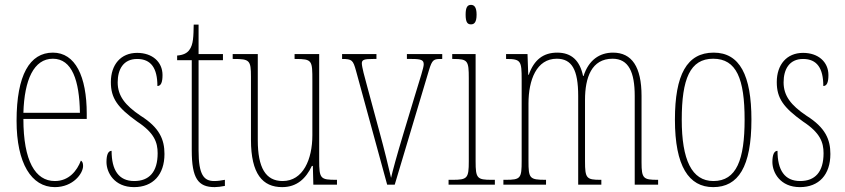

<svg xmlns="http://www.w3.org/2000/svg" viewBox="-20 -758 3467 788"><path d="M205 10C280 10 321 -46 321 -77C321 -90 317 -96 312 -99C296 -57 263 -15 205 -15C125 -15 76 -97 76 -270H336V-291C336 -445 289 -542 197 -542C102 -542 48 -450 48 -262C48 -88 109 10 205 10ZM308 -295H76C80 -431 119 -517 197 -517C276 -517 306 -427 308 -295Z M530 10C608 10 655 -41 655 -126C655 -185 635 -234 557 -283C493 -326 463 -365 463 -420C463 -473 486 -516 543 -516C600 -516 626 -478 626 -405C641 -405 647 -421 647 -450C647 -504 605 -541 543 -541C476 -541 435 -493 435 -421C435 -355 462 -317 543 -259C613 -213 627 -174 627 -129C627 -52 592 -15 531 -15C467 -15 438 -60 438 -139C425 -139 417 -125 417 -93C417 -50 449 10 530 10Z M861 10C872 10 888 8 903 5V-20C886 -17 875 -15 859 -15C817 -15 795 -40 795 -140V-511H895V-536H795V-657H775C774 -610 774 -575 757 -553C748 -540 732 -532 707 -530V-511H767V-141C767 -26 793 10 861 10Z M1138 10C1199 10 1236 -26 1260 -77H1264L1266 0H1363V-20H1361C1295 -20 1290 -24 1290 -101V-536H1189V-516H1192C1262 -516 1262 -510 1262 -426V-203C1262 -104 1224 -15 1140 -15C1070 -15 1038 -70 1038 -183V-536H935V-516H939C1004 -516 1010 -511 1010 -443V-184C1010 -44 1058 10 1138 10Z M1441 -468 1569 0H1600L1740 -468C1754 -515 1760 -516 1793 -516H1795V-536H1650V-516H1670C1710 -516 1719 -511 1719 -494C1719 -480 1705 -439 1682 -363L1637 -214C1608 -118 1591 -55 1585 -28C1576 -68 1555 -153 1539 -211L1486 -407C1477 -439 1465 -484 1465 -498C1465 -513 1475 -516 1511 -516H1525V-536H1384V-516C1425 -516 1429 -511 1441 -468Z M1913 -658C1926 -658 1936 -666 1936 -698C1936 -729 1926 -738 1913 -738C1899 -738 1891 -729 1891 -698C1891 -666 1899 -658 1913 -658ZM1821 0H2011V-20H1998C1938 -20 1932 -26 1932 -96V-536H1836V-516H1842C1900 -516 1904 -508 1904 -437V-96C1904 -26 1898 -20 1837 -20H1821Z M2046 0H2221V-20H2219C2153 -20 2149 -26 2149 -98V-333C2149 -430 2182 -517 2265 -517C2327 -517 2353 -472 2353 -364V0H2448V-20H2445C2387 -20 2381 -26 2381 -96V-348C2381 -440 2408 -517 2494 -517C2560 -517 2585 -462 2585 -364V0H2681V-20H2679C2621 -20 2613 -25 2613 -91V-364C2613 -484 2573 -542 2496 -542C2441 -542 2396 -512 2375 -446H2373C2360 -509 2326 -542 2267 -542C2210 -542 2172 -513 2150 -451H2148L2145 -536H2057V-516H2059C2118 -516 2121 -507 2121 -432V-98C2121 -26 2117 -20 2055 -20H2046Z M2907 10C3010 10 3064 -73 3064 -267C3064 -449 3016 -542 2909 -542C2799 -542 2750 -451 2750 -267C2750 -76 2807 10 2907 10ZM2908 -15C2819 -15 2778 -102 2778 -267C2778 -434 2812 -517 2907 -517C3003 -517 3036 -434 3036 -267C3036 -103 3003 -15 2908 -15Z M3263 10C3341 10 3388 -41 3388 -126C3388 -185 3368 -234 3290 -283C3226 -326 3196 -365 3196 -420C3196 -473 3219 -516 3276 -516C3333 -516 3359 -478 3359 -405C3374 -405 3380 -421 3380 -450C3380 -504 3338 -541 3276 -541C3209 -541 3168 -493 3168 -421C3168 -355 3195 -317 3276 -259C3346 -213 3360 -174 3360 -129C3360 -52 3325 -15 3264 -15C3200 -15 3171 -60 3171 -139C3158 -139 3150 -125 3150 -93C3150 -50 3182 10 3263 10Z"/></svg>

Font: Noto Serif Bengali ExtraCondensed Thin
Style: Regular
Weight: 100
Width: 2
Designer: Juan Bruce, Universal Thirst, Indian Type Foundry and the Monotype Design Team.
Foundry: Monotype Imaging Inc.
Version: Version 2.003